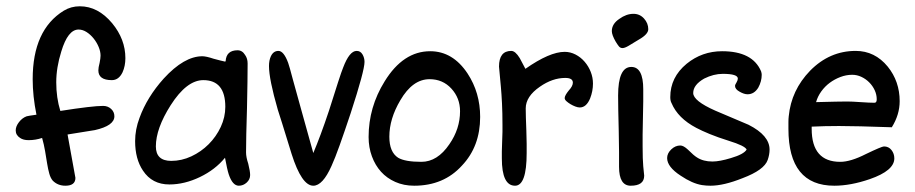

<svg xmlns="http://www.w3.org/2000/svg" viewBox="-20 -591 2913 611"><path d="M188 0Q164 0 148 -16Q141 -24 137 -38Q133 -52 130 -70.5Q127 -89 123.5 -110Q120 -131 114 -152Q93 -145 71 -145Q54 -145 44 -152Q30 -161 30 -176Q30 -189 40.5 -202.5Q51 -216 65 -221Q68 -222 75.5 -223Q83 -224 96 -226Q84 -285 84 -339Q84 -496 183 -557Q206 -571 234 -571Q292 -571 337 -517Q379 -466 379 -406Q379 -381 370 -361Q358 -336 336 -336Q293 -336 293 -367Q293 -376 297 -391Q300 -406 300 -414Q300 -427 294 -441.5Q288 -456 278 -468.5Q268 -481 255.5 -489Q243 -497 230 -497Q196 -497 175 -427Q159 -376 159 -329Q159 -280 172 -238Q223 -246 257 -250Q291 -254 308 -254Q323 -254 333.5 -244.5Q344 -235 344 -221Q344 -191 282 -177Q260 -173 238.5 -170Q217 -167 195 -163L220 -25Q220 0 188 0Z M740 0Q720 0 708 -36Q703 -51 696 -89Q665 -51 616 -27.5Q567 -4 519 -4Q464 -4 435 -48Q410 -85 410 -142Q410 -179 424 -216Q448 -282 501 -341Q566 -412 624 -412Q636 -412 660 -404Q686 -397 696 -395L698 -396Q700 -431 736 -431Q751 -431 760 -416Q768 -405 768 -389Q768 -365 767.5 -330Q767 -295 766 -247Q763 -153 763 -106Q763 -91 770 -70Q776 -46 776 -34Q776 -20 765 -10Q754 0 740 0ZM525 -79Q558 -79 589 -93.5Q620 -108 644 -132Q668 -156 682.5 -187Q697 -218 697 -251Q697 -336 627 -336Q574 -336 523 -256Q476 -182 476 -125Q476 -79 525 -79Z M977 0Q940 0 908 -101Q889 -163 878 -198Q867 -233 864 -242Q836 -339 836 -381Q836 -399 842 -412Q850 -429 866 -429Q883 -429 897 -391Q901 -380 912 -338Q923 -299 939 -240.5Q955 -182 977 -104Q988 -130 1000.5 -163.5Q1013 -197 1027 -239Q1045 -296 1056 -330Q1067 -364 1072 -376Q1092 -429 1115 -429Q1127 -429 1133.5 -418Q1140 -407 1140 -394Q1140 -366 1096 -231Q1076 -171 1061 -129Q1046 -87 1035 -63Q1007 0 977 0Z M1298 0Q1265 0 1238 -12Q1211 -24 1192.5 -44.5Q1174 -65 1163.5 -93.5Q1153 -122 1153 -155Q1153 -250 1204 -332Q1263 -428 1349 -428Q1421 -428 1468 -357Q1508 -296 1508 -219Q1508 -125 1450 -64Q1392 0 1298 0ZM1321 -76Q1372 -76 1410 -132Q1444 -181 1444 -237Q1444 -279 1416.5 -309Q1389 -339 1347 -339Q1293 -339 1254 -272Q1219 -213 1219 -156Q1219 -107 1247 -89Q1269 -76 1321 -76Z M1619 0Q1577 0 1577 -87Q1577 -96 1577 -109.5Q1577 -123 1578 -141Q1579 -158 1579 -171.5Q1579 -185 1579 -194Q1579 -232 1577.5 -262Q1576 -292 1574 -314L1568 -379Q1568 -429 1607 -429Q1620 -429 1634 -406L1652 -372Q1729 -426 1777 -426Q1795 -426 1811.5 -417.5Q1828 -409 1840.5 -394.5Q1853 -380 1860 -362Q1867 -344 1867 -325Q1867 -301 1858 -278Q1846 -249 1825 -249Q1819 -249 1811 -252Q1803 -255 1795.5 -259.5Q1788 -264 1782.5 -269Q1777 -274 1777 -279Q1777 -287 1790 -303Q1803 -317 1803 -328Q1803 -343 1779 -343Q1738 -343 1698 -315Q1653 -284 1653 -246Q1653 -235 1653.5 -217Q1654 -199 1655 -175Q1656 -151 1656 -133Q1656 -115 1656 -104Q1656 0 1619 0Z M1939 -459Q1927 -480 1927 -492Q1927 -515 1951 -531Q1973 -547 1996 -547Q2016 -547 2029.5 -532Q2043 -517 2043 -498Q2043 -482 2013 -465Q1992 -452 1980 -445Q1968 -438 1961 -438Q1954 -438 1949.5 -443.5Q1945 -449 1939 -459ZM1987 0Q1950 0 1950 -60Q1950 -79 1950 -107.5Q1950 -136 1949 -174Q1948 -212 1947.5 -240Q1947 -268 1947 -287Q1947 -378 1989 -378Q2027 -378 2027 -307Q2027 -291 2027 -268.5Q2027 -246 2026 -216Q2025 -185 2025 -162.5Q2025 -140 2025 -125Q2025 -104 2025.5 -88.5Q2026 -73 2027 -62L2030 -32Q2030 0 1987 0Z M2241 0Q2234 0 2227.5 -0.5Q2221 -1 2214 -2Q2183 -7 2146 -32Q2103 -60 2103 -88Q2103 -103 2116 -115.5Q2129 -128 2145 -128Q2155 -128 2169 -115Q2179 -105 2186 -99Q2193 -93 2198 -90Q2218 -77 2247 -77Q2270 -77 2306 -88Q2347 -100 2356 -115Q2351 -127 2299 -143Q2264 -154 2238.5 -164.5Q2213 -175 2196 -184Q2137 -215 2117 -263Q2113 -270 2113 -282Q2113 -345 2165 -388Q2214 -428 2278 -428Q2375 -428 2402 -364Q2404 -358 2404 -353Q2404 -332 2393 -312Q2380 -291 2359 -291Q2348 -291 2334 -299Q2319 -307 2319 -318Q2319 -321 2324 -329Q2328 -336 2328 -341Q2328 -356 2280 -356Q2251 -356 2221 -341Q2186 -321 2186 -295Q2186 -270 2256 -239L2362 -194Q2429 -160 2429 -115Q2429 -99 2423 -82Q2412 -50 2343 -24Q2283 0 2241 0Z M2635 0Q2489 0 2489 -181Q2489 -192 2489 -202.5Q2489 -213 2490 -221Q2498 -304 2558 -366Q2620 -429 2703 -429Q2764 -429 2805 -379Q2843 -332 2843 -269Q2843 -226 2818 -186Q2761 -188 2719 -189Q2677 -190 2650 -190Q2627 -190 2605 -189.5Q2583 -189 2563 -188V-181Q2563 -76 2654 -76Q2687 -76 2736 -101Q2786 -125 2793 -125Q2808 -125 2817 -113.5Q2826 -102 2826 -87Q2826 -48 2748 -21Q2687 0 2635 0ZM2763 -264Q2770 -264 2770 -275Q2770 -290 2763.5 -304Q2757 -318 2746 -329Q2735 -340 2721 -346.5Q2707 -353 2692 -353Q2673 -353 2654.5 -346Q2636 -339 2620.5 -327.5Q2605 -316 2593.5 -300Q2582 -284 2577 -266Q2614 -267 2638.5 -267.5Q2663 -268 2676 -268Q2683 -268 2694 -267.5Q2705 -267 2719 -266Q2733 -265 2744 -264.5Q2755 -264 2763 -264Z"/></svg>

Font: Dongol
Style: Regular
Weight: 400
Designer: Abdo Mohamed and Ibrahim Hamdi
Foundry: Protype Foundry
Version: Version 1.000;hotconv 1.0.109;makeotfexe 2.5.65596